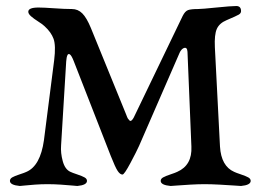

<svg xmlns="http://www.w3.org/2000/svg" viewBox="-20 -616 853 638"><path d="M711 -129Q715 -64 758 -45Q764 -42 780.5 -36.5Q797 -31 805 -26.5Q813 -22 813 -15Q813 -1 781 2Q779 2 758.5 0.5Q738 -1 709.5 -2.5Q681 -4 660 -4Q639 -4 612.5 -2.5Q586 -1 567.5 0.5Q549 2 547 2Q514 -1 514 -15Q514 -22 522 -26.5Q530 -31 546.5 -36.5Q563 -42 569 -45Q619 -67 616 -129L603 -444Q602 -461 590 -456Q582 -452 577 -441L442 -131Q434 -113 413.5 -74.5Q393 -36 387 -36Q379 -36 371 -48Q363 -60 348 -98L225 -413Q218 -431 212.5 -435Q207 -439 204 -432.5Q201 -426 200 -412L183 -133Q181 -108 188.5 -80.5Q196 -53 214 -45Q220 -42 236.5 -36.5Q253 -31 261 -26.5Q269 -22 269 -15Q269 -1 237 2Q235 2 220 0.5Q205 -1 182 -2.5Q159 -4 138 -4Q117 -4 96 -2.5Q75 -1 61.5 0.5Q48 2 46 2Q13 -1 13 -15Q13 -22 20.5 -26.5Q28 -31 45 -36.5Q62 -42 68 -45Q114 -65 126 -150L160 -416Q166 -465 158 -487Q150 -509 128 -529Q122 -535 107 -544.5Q92 -554 83 -562Q74 -570 74 -577Q74 -591 108 -591Q125 -591 160 -588.5Q195 -586 219 -586Q239 -586 253.5 -571.5Q268 -557 282 -523L399 -236Q403 -225 405 -222Q407 -219 410.5 -215.5Q414 -212 419 -217.5Q424 -223 430 -237L587 -563Q595 -579 605 -582.5Q615 -586 638 -586Q650 -586 699 -591Q748 -596 765 -596Q781 -596 781 -579Q781 -572 773.5 -567.5Q766 -563 733 -549Q709 -539 700.5 -520Q692 -501 694 -459Z"/></svg>

Font: EB Garamond 08
Style: Regular
Weight: 400
Version: Version 0.016 ; ttfautohint (v1.5)